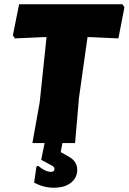

<svg xmlns="http://www.w3.org/2000/svg" viewBox="-20 -667 600 895"><path d="M271 0 263 42 297 61Q340 84 340 124Q340 161 311 184.5Q282 208 231 208Q182 208 139 184L150 109L158 106Q191 134 218 134Q234 134 234 120Q234 111 222 105L172 78L188 0H131L165 -190L197 -494H184L50 -488L40 -502L69 -647H551L560 -633L532 -488L401 -494H388L348 -210L330 0Z"/></svg>

Font: Alegreya Sans SC Black
Style: Italic
Weight: 900
Italic angle: -7°
Designer: Juan Pablo del Peral
Foundry: Huerta Tipografica
Version: Version 2.007